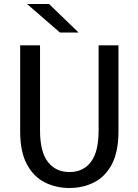

<svg xmlns="http://www.w3.org/2000/svg" viewBox="-20 -926 690 957"><path d="M326 11Q259 11 203.2 -17Q147.5 -45 114 -107.2Q80.5 -169.5 80.5 -272V-700H179.5V-276.5Q179.5 -169 218.8 -118.8Q258 -68.5 326 -68.5Q394.5 -68.5 433 -118.8Q471.5 -169 471.5 -276.5V-700H570.5V-272Q570.5 -169.5 537.5 -107.2Q504.5 -45 449 -17Q393.5 11 326 11ZM278.5 -764 115 -906H224.5L371.5 -764Z"/></svg>

Font: Trispace
Style: Regular
Weight: 400
Designer: Tyler Finck
Foundry: Etcetera Type Company
Version: Version 1.210; ttfautohint (v1.8.3)